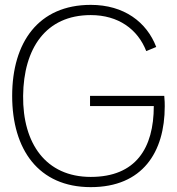

<svg xmlns="http://www.w3.org/2000/svg" viewBox="-20 -754 727 789"><path d="M353 15C566 15 657 -129 657 -317C657 -326 657 -341 655 -360H350V-318H612C612 -145 538 -27 353 -27C168 -27 73 -165 75 -360C77 -555 168 -692 353 -692C466 -692 546 -634 581 -544L622 -561C583 -663 490 -734 353 -734C138 -734 30 -580 30 -360C30 -140 138 15 353 15Z"/></svg>

Font: Hauora ExtraLight
Style: Regular
Weight: 200
Designer: Mikhail Sharanda
Foundry: WCYS & Co.
Version: Version 1.010